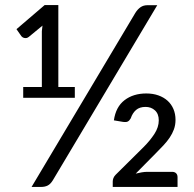

<svg xmlns="http://www.w3.org/2000/svg" viewBox="-20 -737 766 757"><path d="M188.5 -26.5Q179 -11 168 -5.5Q157 0 142.5 0H104.5L513.5 -686Q522.5 -700.5 534 -708.5Q545.5 -716.5 561.5 -716.5H600ZM275 -394V-351.5H71.5V-394H145V-614L147.5 -636L93.5 -591.5Q89 -588 84.8 -587.2Q80.5 -586.5 76.5 -587.2Q72.5 -588 69.2 -590Q66 -592 64.5 -594L45 -622L156 -717H210V-394ZM658.5 -59.5Q668.5 -59.5 674.2 -54Q680 -48.5 680 -38.5V0H424.5V-21.5Q424.5 -28 427.2 -35Q430 -42 436 -48L546.5 -157.5Q571.5 -182.5 588.8 -209Q606 -235.5 606 -262.5Q606 -288 591 -301.8Q576 -315.5 554 -315.5Q530.5 -315.5 516.5 -303.5Q502.5 -291.5 495.5 -270.5Q490.5 -261.5 484 -258Q477.5 -254.5 464.5 -256.5L429 -262.5Q436.5 -315.5 471 -342Q505.5 -368.5 557 -368.5Q583 -368.5 604.2 -361Q625.5 -353.5 640.5 -340Q655.5 -326.5 663.8 -307.2Q672 -288 672 -264.5Q672 -244.5 665.8 -227.2Q659.5 -210 649 -194.5Q638.5 -179 625 -164.5Q611.5 -150 596.5 -135L515 -52.5Q527 -55.5 538.8 -57.5Q550.5 -59.5 561 -59.5Z"/></svg>

Font: Lato 2
Style: Regular
Weight: 400
Designer: Lukasz Dziedzic with Adam Twardoch and Botio Nikoltchev
Foundry: tyPoland Lukasz Dziedzic
Version: Version 2.015; 2015-08-06; http://www.latofonts.com/